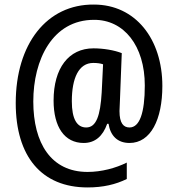

<svg xmlns="http://www.w3.org/2000/svg" viewBox="-20 -803 780 842"><path d="M692 -426C692 -632 574 -783 392 -783C185 -785 49 -610 49 -351C49 -116 163 19 364 19C432 19 487 6 536 -18V-90C488 -66 425 -49 364 -49C204 -49 126 -175 126 -358C126 -541 210 -716 392 -716C523 -717 615 -603 615 -428C615 -307 592 -244 548 -244C522 -244 504 -262 504 -316C504 -324 505 -343 506 -363L514 -570C481 -583 433 -591 390 -591C281 -591 215 -504 215 -362C215 -246 263 -176 347 -176C397 -176 431 -206 450 -260H456C464 -209 494 -176 548 -176C641 -176 692 -279 692 -426ZM295 -359C295 -460 325 -527 389 -527C406 -527 421 -525 432 -521L426 -398C420 -295 402 -244 358 -244C318 -244 295 -280 295 -359Z"/></svg>

Font: Noto Sans Malayalam UI Condensed Medium
Style: Regular
Weight: 500
Width: 3
Designer: Jelle Bosma - Monotype Design Team
Foundry: Monotype Imaging Inc.
Version: Version 2.104